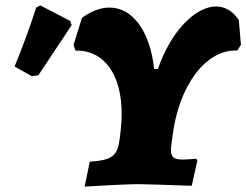

<svg xmlns="http://www.w3.org/2000/svg" viewBox="-20 -681 911 710"><path d="M863 -607C840 -642 810 -657 779 -657C702 -657 611 -564 564 -426H550C535 -565 471 -653 385 -653C353 -653 319 -641 283 -615L252 -515L259 -494C366 -496 430 -405 430 -259C430 -239 428 -218 426 -196L423 -171C415 -104 396 -89 312 -83L293 9C375 4 459 0 492 0C518 0 601 3 689 6L710 -88L705 -94C693 -93 673 -91 657 -91C624 -91 612 -99 612 -127C612 -133 613 -141 614 -149L618 -179V-178C641 -366 743 -500 857 -494L871 -515ZM129 -661 114 -653C90 -579 63 -506 34 -435L98 -399L122 -403L245 -588L239 -604Z"/></svg>

Font: Alegreya SC Black
Style: Italic
Weight: 900
Italic angle: -7°
Designer: Juan Pablo del Peral
Foundry: Huerta Tipografica
Version: Version 2.007;PS 002.007;hotconv 1.0.88;makeotf.lib2.5.64775